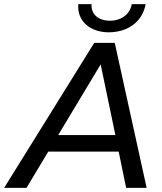

<svg xmlns="http://www.w3.org/2000/svg" viewBox="-74 -907 780 927"><path d="M451 -751C543 -751 615 -803 629 -887H562C554 -838 511 -807 457 -807C401 -807 365 -838 368 -887H304C297 -804 363 -751 451 -751ZM535 0H634L480 -700H381L-54 0H54L159 -175H499ZM207 -255 412 -596 483 -255Z"/></svg>

Font: AWKNG-Font Medium
Style: Italic
Weight: 500
Italic angle: -11.3°
Designer: Awakening Church
Foundry: Awakening Church
Version: Version 1.700;PS 001.700;hotconv 1.0.88;makeotf.lib2.5.64775